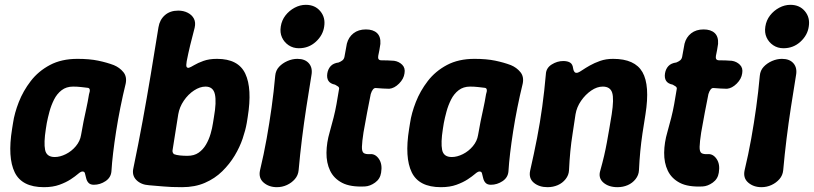

<svg xmlns="http://www.w3.org/2000/svg" viewBox="-20 -760 3374 796"><path d="M162 16Q71 16 41 -45.5Q11 -107 30 -225L34 -250Q40 -291 58 -337Q76 -383 107.5 -424Q139 -465 187 -490.5Q235 -516 301 -516Q351 -516 387 -508.5Q423 -501 452 -490Q476 -480 491.5 -461Q507 -442 501 -413Q489 -364 479 -314Q469 -264 461.5 -216Q454 -168 449 -126Q444 -84 442 -50Q440 -24 417.5 -9Q395 6 369 6Q355 6 347.5 -1.5Q340 -9 337 -22Q334 -35 332 -42Q330 -49 322 -49Q315 -49 303.5 -39Q292 -29 273 -16.5Q254 -4 226.5 6Q199 16 162 16ZM207 -109Q229 -109 253 -121Q277 -133 294.5 -154Q312 -175 316 -200Q321 -230 326.5 -257Q332 -284 338 -311Q344 -338 349 -369Q358 -395 343 -396Q334 -397 317.5 -399Q301 -401 283 -401Q255 -401 235.5 -386Q216 -371 204 -347Q192 -323 185 -297Q178 -271 174 -250L170 -225Q161 -168 167 -138.5Q173 -109 207 -109Z M735 16Q688 16 657 13Q626 10 598 8Q565 6 545.5 -13.5Q526 -33 533 -63Q554 -164 571.5 -259.5Q589 -355 605 -451Q621 -547 637 -647Q642 -678 663.5 -697Q685 -716 719 -716Q741 -716 758.5 -707Q776 -698 784 -682.5Q792 -667 787 -645Q777 -608 768.5 -572.5Q760 -537 754 -506Q751 -488 753.5 -483Q756 -478 763 -479Q770 -481 785 -490Q800 -499 823.5 -507.5Q847 -516 880 -516Q968 -516 997 -454.5Q1026 -393 1007 -275L1003 -250Q998 -221 986 -185.5Q974 -150 953 -115Q932 -80 901.5 -50Q871 -20 829.5 -2Q788 16 735 16ZM757 -114Q785 -114 803.5 -127Q822 -140 834 -160.5Q846 -181 853 -205Q860 -229 863 -250L867 -275Q878 -337 871 -369Q864 -401 832 -401Q809 -401 784.5 -385Q760 -369 742 -342.5Q724 -316 719 -286L696 -141Q694 -133 696 -128.5Q698 -124 701 -121Q711 -117 726 -115.5Q741 -114 757 -114Z M1128 16Q1095 16 1073 -3Q1051 -22 1058 -54Q1074 -121 1085.5 -185.5Q1097 -250 1106 -314.5Q1115 -379 1121 -446Q1123 -468 1137 -483Q1151 -498 1171.5 -507Q1192 -516 1213 -516Q1245 -516 1261 -497Q1277 -478 1271 -447Q1260 -380 1250 -315Q1240 -250 1232 -185.5Q1224 -121 1218 -54Q1216 -33 1202.5 -17.5Q1189 -2 1169.5 7Q1150 16 1128 16ZM1219 -560Q1195 -560 1176.5 -572.5Q1158 -585 1149 -605Q1140 -625 1144 -650Q1148 -676 1163.5 -696Q1179 -716 1201.5 -728Q1224 -740 1248 -740Q1286 -740 1308 -713.5Q1330 -687 1324 -650Q1319 -614 1289.5 -587Q1260 -560 1219 -560Z M1493 13Q1433 16 1398.5 -2Q1364 -20 1348.5 -52.5Q1333 -85 1333.5 -127Q1334 -169 1347 -213Q1356 -245 1363 -272.5Q1370 -300 1375 -328Q1380 -356 1385 -387Q1387 -394 1385 -397.5Q1383 -401 1379 -403Q1375 -405 1369 -409Q1349 -413 1341.5 -425Q1334 -437 1337 -456Q1340 -474 1351 -486Q1362 -498 1384 -501Q1394 -505 1400 -510Q1406 -515 1408 -524Q1410 -537 1413 -551.5Q1416 -566 1418 -579Q1425 -606 1445.5 -622Q1466 -638 1497 -638Q1527 -638 1543 -623Q1559 -608 1557 -578Q1555 -566 1553 -553Q1551 -540 1548 -528Q1545 -510 1561 -510Q1575 -510 1588 -509.5Q1601 -509 1614 -508Q1634 -505 1647.5 -491.5Q1661 -478 1657 -456Q1654 -433 1634.5 -413.5Q1615 -394 1594 -392Q1581 -392 1567 -393Q1553 -394 1539 -395Q1532 -396 1526.5 -389.5Q1521 -383 1517 -370Q1509 -331 1502 -293.5Q1495 -256 1487 -211Q1481 -172 1480.5 -151.5Q1480 -131 1488 -125.5Q1496 -120 1514 -121Q1536 -123 1551 -101Q1566 -79 1560 -44Q1556 -18 1535 -3Q1514 12 1493 13Z M1808 16Q1717 16 1687 -45.5Q1657 -107 1676 -225L1680 -250Q1686 -291 1704 -337Q1722 -383 1753.5 -424Q1785 -465 1833 -490.5Q1881 -516 1947 -516Q1997 -516 2033 -508.5Q2069 -501 2098 -490Q2122 -480 2137.5 -461Q2153 -442 2147 -413Q2135 -364 2125 -314Q2115 -264 2107.5 -216Q2100 -168 2095 -126Q2090 -84 2088 -50Q2086 -24 2063.5 -9Q2041 6 2015 6Q2001 6 1993.5 -1.5Q1986 -9 1983 -22Q1980 -35 1978 -42Q1976 -49 1968 -49Q1961 -49 1949.5 -39Q1938 -29 1919 -16.5Q1900 -4 1872.5 6Q1845 16 1808 16ZM1853 -109Q1875 -109 1899 -121Q1923 -133 1940.5 -154Q1958 -175 1962 -200Q1967 -230 1972.5 -257Q1978 -284 1984 -311Q1990 -338 1995 -369Q2004 -395 1989 -396Q1980 -397 1963.5 -399Q1947 -401 1929 -401Q1901 -401 1881.5 -386Q1862 -371 1850 -347Q1838 -323 1831 -297Q1824 -271 1820 -250L1816 -225Q1807 -168 1813 -138.5Q1819 -109 1853 -109Z M2243 -452Q2244 -478 2267 -492.5Q2290 -507 2315 -507Q2333 -507 2343.5 -500.5Q2354 -494 2356 -477Q2357 -468 2361.5 -462Q2366 -456 2376 -459Q2382 -461 2394.5 -469.5Q2407 -478 2425.5 -488.5Q2444 -499 2468 -507.5Q2492 -516 2522 -516Q2612 -516 2643.5 -461Q2675 -406 2656 -286Q2649 -244 2643.5 -206.5Q2638 -169 2634.5 -132.5Q2631 -96 2629 -54Q2628 -34 2615 -17.5Q2602 -1 2582.5 7.5Q2563 16 2540 16Q2503 16 2481 -3.5Q2459 -23 2469 -54Q2478 -86 2484.5 -114Q2491 -142 2496 -169.5Q2501 -197 2506 -226Q2511 -255 2516 -286Q2526 -350 2518 -375.5Q2510 -401 2479 -401Q2455 -401 2431 -384.5Q2407 -368 2389 -342Q2371 -316 2366 -286Q2360 -244 2354 -206.5Q2348 -169 2344.5 -132.5Q2341 -96 2339 -54Q2338 -34 2325 -17.5Q2312 -1 2292.5 7.5Q2273 16 2250 16Q2215 16 2193 -2.5Q2171 -21 2178 -53Q2194 -123 2206.5 -187.5Q2219 -252 2228 -317.5Q2237 -383 2243 -452Z M2893 13Q2833 16 2798.5 -2Q2764 -20 2748.5 -52.5Q2733 -85 2733.5 -127Q2734 -169 2747 -213Q2756 -245 2763 -272.5Q2770 -300 2775 -328Q2780 -356 2785 -387Q2787 -394 2785 -397.5Q2783 -401 2779 -403Q2775 -405 2769 -409Q2749 -413 2741.5 -425Q2734 -437 2737 -456Q2740 -474 2751 -486Q2762 -498 2784 -501Q2794 -505 2800 -510Q2806 -515 2808 -524Q2810 -537 2813 -551.5Q2816 -566 2818 -579Q2825 -606 2845.5 -622Q2866 -638 2897 -638Q2927 -638 2943 -623Q2959 -608 2957 -578Q2955 -566 2953 -553Q2951 -540 2948 -528Q2945 -510 2961 -510Q2975 -510 2988 -509.5Q3001 -509 3014 -508Q3034 -505 3047.5 -491.5Q3061 -478 3057 -456Q3054 -433 3034.5 -413.5Q3015 -394 2994 -392Q2981 -392 2967 -393Q2953 -394 2939 -395Q2932 -396 2926.5 -389.5Q2921 -383 2917 -370Q2909 -331 2902 -293.5Q2895 -256 2887 -211Q2881 -172 2880.5 -151.5Q2880 -131 2888 -125.5Q2896 -120 2914 -121Q2936 -123 2951 -101Q2966 -79 2960 -44Q2956 -18 2935 -3Q2914 12 2893 13Z M3137 16Q3104 16 3082 -3Q3060 -22 3067 -54Q3083 -121 3094.5 -185.5Q3106 -250 3115 -314.5Q3124 -379 3130 -446Q3132 -468 3146 -483Q3160 -498 3180.5 -507Q3201 -516 3222 -516Q3254 -516 3270 -497Q3286 -478 3280 -447Q3269 -380 3259 -315Q3249 -250 3241 -185.5Q3233 -121 3227 -54Q3225 -33 3211.5 -17.5Q3198 -2 3178.5 7Q3159 16 3137 16ZM3228 -560Q3204 -560 3185.5 -572.5Q3167 -585 3158 -605Q3149 -625 3153 -650Q3157 -676 3172.5 -696Q3188 -716 3210.5 -728Q3233 -740 3257 -740Q3295 -740 3317 -713.5Q3339 -687 3333 -650Q3328 -614 3298.5 -587Q3269 -560 3228 -560Z"/></svg>

Font: Winky Sans SemiBold
Style: Italic
Weight: 600
Italic angle: -8.97852°
Designer: Simon Atzbach
Foundry: typofactur
Version: Version 1.205